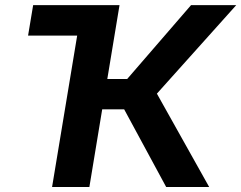

<svg xmlns="http://www.w3.org/2000/svg" viewBox="-20 -748 965 768"><path d="M380.8 -727.5 360.5 -605.6H92.3L112.6 -727.5ZM188.3 0 308.9 -727.5H458.1L409.2 -432H488.7L744.2 -727.5H925L607.6 -373.4L816.7 0H644.7L476.7 -310.6H388.8L337.5 0Z"/></svg>

Font: Adwaita Sans
Style: Italic
Weight: 400
Italic angle: -9.39999°
Designer: Rasmus Andersson
Foundry: rsms
Version: Version 4.001;git-9221beed3